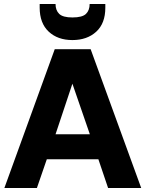

<svg xmlns="http://www.w3.org/2000/svg" viewBox="-20 -948 732 968"><path d="M2 0 256 -700H437L692 0H525L476 -145H216L166 0ZM260 -271H433L345 -526ZM345 -746Q271 -746 225.5 -788.5Q180 -831 180 -910V-928H260Q260 -896 278.5 -878Q297 -860 345 -860Q395 -860 413.5 -878Q432 -896 432 -928H511V-909Q511 -830 465 -788Q419 -746 345 -746Z"/></svg>

Font: Rethink Sans ExtraBold
Style: Regular
Weight: 800
Designer: The Rethink Sans project authors (Hans Thiessen). DM Sans designed by Colophon Foundry.
Foundry: Rethink Communications LLC
Version: Version 1.001